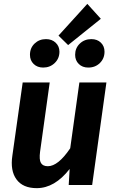

<svg xmlns="http://www.w3.org/2000/svg" viewBox="-20 -956 600 992"><path d="M431.2 -936 501 -858.9 332 -723.1 282.2 -772ZM203.1 -606.9Q172.9 -606.9 153.8 -625.5Q134.8 -644 134.8 -672.9Q134.8 -708 158.7 -731Q182.6 -753.9 217.8 -753.9Q248 -753.9 267.6 -735.4Q287.1 -716.8 287.1 -689Q287.1 -653.8 262.7 -630.4Q238.3 -606.9 203.1 -606.9ZM436 -606.9Q405.8 -606.9 387 -625.5Q368.2 -644 368.2 -672.9Q368.2 -707.5 392.3 -730.7Q416.5 -753.9 452.1 -753.9Q482.4 -753.9 501.2 -735.6Q520 -717.3 520 -689Q520 -653.8 496.1 -630.4Q472.2 -606.9 436 -606.9ZM169.9 16.1Q98.1 16.1 65.2 -29.1Q32.2 -74.2 43.9 -151.9L97.2 -529.8H236.8L187 -171.9Q181.6 -130.4 191.7 -113.8Q201.7 -97.2 227.1 -97.2Q280.3 -97.2 342.8 -189.9L390.1 -529.8H529.8L456.1 0H335L339.8 -83Q262.7 16.1 169.9 16.1Z"/></svg>

Font: FiraGO SemiBold
Style: Italic
Weight: 600
Italic angle: -8°
Designer: bBox Type GmbH
Foundry: bBox Type GmbH
Version: Version 1.001;PS 001.001;hotconv 1.0.88;makeotf.lib2.5.64775